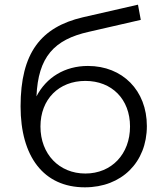

<svg xmlns="http://www.w3.org/2000/svg" viewBox="-20 -795 699 821"><path d="M356 -513C257 -513 178 -464 136 -383C143 -551 211 -626 360 -659L582 -710L570 -775L334 -721C155 -679 68 -569 68 -340C68 -126 166 6 343 6C500 6 608 -101 608 -256C608 -408 504 -513 356 -513ZM345 -53C233 -53 153 -136 153 -254C153 -371 232 -449 345 -449C458 -449 536 -371 536 -254C536 -136 457 -53 345 -53Z"/></svg>

Font: Talent
Style: Regular
Weight: 400
Designer: Mike Powis
Version: Version 1.001;hotconv 1.0.109;makeotfexe 2.5.65596